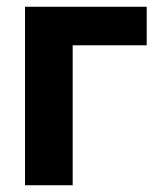

<svg xmlns="http://www.w3.org/2000/svg" viewBox="-20 -548 458 568"><path d="M414 -414V-528H54V0H195V-414Z"/></svg>

Font: Asimov
Style: Regular
Weight: 500
Designer: Google
Version: Version 2.000980; 2014